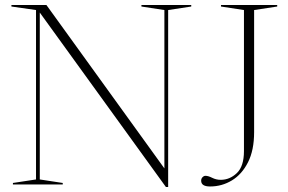

<svg xmlns="http://www.w3.org/2000/svg" viewBox="-20 -735 1146 765"><path d="M123.5 -20V-695L25.5 -709V-715H165L635 -64V-695L543.5 -709V-715H742V-709L650 -695V10H641L138.5 -685V-20L230 -6V0H31.5V-6ZM992.5 -208.5Q992.5 -136.5 968.2 -88.5Q944 -40.5 904 -16.2Q864 8 817 8Q781.5 8 781.5 -15Q781.5 -23.5 787 -29Q792.5 -34.5 798.5 -34.5Q809.5 -34.5 825.5 -26.5Q841.5 -18.5 859.5 -18.5Q895.5 -18.5 923.8 -45.5Q952 -72.5 952 -133V-695L860.5 -709V-715H1084.5V-709L992.5 -695Z"/></svg>

Font: Newsreader Display ExtraLight
Style: Regular
Weight: 275
Designer: Hugues Gentile
Foundry: Production Type
Version: Version 1.001